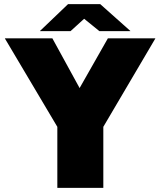

<svg xmlns="http://www.w3.org/2000/svg" viewBox="-20 -911 777 931"><path d="M258 0V-296L4 -724V-725H234L366 -484L503 -725H733V-724L481 -296V0ZM462 -760 388 -820 322 -760H174V-761L310 -891H466L612 -761V-760Z"/></svg>

Font: Foldit Thin ExtraBold
Style: Regular
Weight: 800
Version: Version 1.003